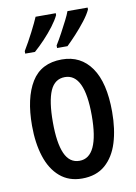

<svg xmlns="http://www.w3.org/2000/svg" viewBox="-87 -823 632 890"><g transform="rotate(-10 229.0 -378.0)"><path d="M417 -271Q417 -189 397.5 -126Q378 -63 336 -26.5Q294 10 227 10Q165 10 123 -26Q81 -62 60.5 -125.5Q40 -189 40 -271Q40 -401 85.5 -475.5Q131 -550 229 -550Q318 -550 367.5 -479Q417 -408 417 -271ZM138 -270Q138 -173 160 -123Q182 -73 229 -73Q321 -73 321 -271Q321 -467 229 -467Q181 -467 159.5 -418Q138 -369 138 -270ZM389 -757Q379 -735 357 -706.5Q335 -678 310 -651Q285 -624 266 -606H217V-618Q232 -642 247.5 -671Q263 -700 276 -725.5Q289 -751 294 -766H389ZM239 -757Q228 -734 207.5 -707Q187 -680 162 -653.5Q137 -627 113 -606H67V-618Q90 -656 112 -699Q134 -742 144 -766H239Z"/></g></svg>

Font: Noto Sans Lao Looped ExtraCondensed Medium
Style: Regular
Weight: 500
Width: 2
Designer: Mark Frömberg, Ben Mitchell
Foundry: The Fontpad Ltd
Version: Version 1.002; ttfautohint (v1.8.4.7-5d5b)